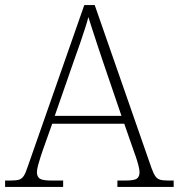

<svg xmlns="http://www.w3.org/2000/svg" viewBox="-23 -734 702 754"><path d="M-3 0V-25H18Q41 -25 52 -28.5Q63 -32 70.5 -43.5Q78 -55 86 -80L308 -714H349L572 -74Q580 -52 587 -42Q594 -32 605 -28.5Q616 -25 639 -25H659V0H438V-25H469Q505 -25 515 -33Q525 -41 525 -57Q525 -68 520.5 -85Q516 -102 510.5 -118Q505 -134 502 -142L465 -248H182L145 -144Q142 -135 136.5 -118.5Q131 -102 126.5 -85Q122 -68 122 -58Q122 -41 132.5 -33Q143 -25 179 -25H225V0ZM192 -279H454L380 -496Q371 -523 360.5 -554.5Q350 -586 340.5 -615.5Q331 -645 324 -667Q320 -650 310.5 -621Q301 -592 290.5 -561Q280 -530 271 -506Z"/></svg>

Font: Noto Rashi Hebrew ExtraLight
Style: Regular
Weight: 250
Version: Version 1.006